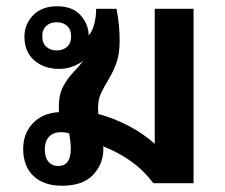

<svg xmlns="http://www.w3.org/2000/svg" viewBox="-20 -585 718 613"><path d="M178 8Q120 8 87 -23Q54 -54 54 -110Q54 -159 85 -191.5Q116 -224 168 -227Q168 -236 168 -247Q168 -283 181.5 -308.5Q195 -334 213 -353Q231 -372 246 -391Q230 -379 210 -372Q190 -365 169 -365Q120 -365 89 -392.5Q58 -420 58 -468Q58 -508 86 -536.5Q114 -565 162 -565Q212 -565 237.5 -536Q263 -507 263 -472Q275 -485 281 -508.5Q287 -532 287 -557H352Q357 -531 359.5 -506.5Q362 -482 362 -455Q362 -412 351.5 -383.5Q341 -355 327.5 -333Q314 -311 303.5 -289.5Q293 -268 293 -241Q293 -232 294 -221Q343 -208 390 -183.5Q437 -159 474 -126V-557H598V0H470Q436 -44 395.5 -72Q355 -100 309 -118Q310 -114 310 -109Q310 -62 277.5 -27Q245 8 178 8ZM161 -424Q181 -424 194 -435.5Q207 -447 207 -469Q207 -491 194 -502.5Q181 -514 161 -514Q141 -514 128 -502.5Q115 -491 115 -469Q115 -447 128 -435.5Q141 -424 161 -424ZM166 -55Q206 -55 206 -110Q206 -124 204.5 -135Q203 -146 201 -159Q189 -163 174 -163Q150 -163 136.5 -148.5Q123 -134 123 -108Q123 -83 134.5 -69Q146 -55 166 -55Z"/></svg>

Font: Noto Sans Thai Looped SemiBold
Style: Regular
Weight: 600
Designer: Sasikarn Vongin, Ben Mitchell
Foundry: The Fontpad Ltd
Version: Version 1.001; ttfautohint (v1.8.4.7-5d5b)